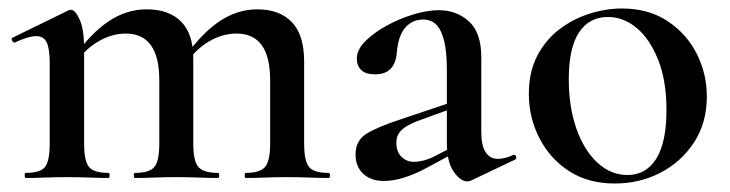

<svg xmlns="http://www.w3.org/2000/svg" viewBox="-20 -419 1718 452"><path d="M559 0Q556 0 556 -6Q556 -12 559 -12Q592 -12 604 -26Q616 -40 616 -81V-230Q616 -340 537 -340Q504 -340 473 -322Q442 -304 421 -273L416 -285Q453 -339 495.5 -368Q538 -397 586 -397Q638 -397 667 -367Q696 -337 696 -274V-81Q696 -40 707.5 -26Q719 -12 753 -12Q757 -12 757 -6Q757 0 753 0Q734 0 709 -1Q684 -2 656 -2Q628 -2 603 -1Q578 0 559 0ZM298 0Q295 0 295 -6Q295 -12 298 -12Q332 -12 343.5 -26Q355 -40 355 -81V-230Q355 -340 276 -340Q244 -340 212.5 -322Q181 -304 160 -273L155 -285Q192 -339 234.5 -368Q277 -397 325 -397Q378 -397 406.5 -368Q435 -339 435 -282V-81Q435 -40 447 -26Q459 -12 493 -12Q496 -12 496 -6Q496 0 493 0Q473 0 448 -1Q423 -2 395 -2Q368 -2 342.5 -1Q317 0 298 0ZM41 0Q38 0 38 -6Q38 -12 41 -12Q75 -12 86 -26Q97 -40 97 -81V-272Q97 -304 90 -319Q83 -334 65 -334Q56 -334 43 -330Q30 -326 15 -319Q11 -318 8.5 -323.5Q6 -329 9 -330L140 -394Q145 -396 147 -396Q157 -396 167.5 -373Q178 -350 178 -306V-81Q178 -40 189.5 -26Q201 -12 235 -12Q238 -12 238 -6Q238 0 235 0Q216 0 191 -1Q166 -2 138 -2Q111 -2 85.5 -1Q60 0 41 0Z M1089 6Q1085 8 1080 8Q1064 8 1048 -15Q1032 -38 1032 -82V-255Q1032 -297 1025.5 -323Q1019 -349 1007 -361Q995 -373 976 -373Q958 -373 944.5 -363.5Q931 -354 923.5 -337Q916 -320 914 -294Q912 -270 899.5 -257Q887 -244 863 -244Q841 -244 830.5 -254Q820 -264 820 -281Q820 -302 840 -322Q860 -342 890 -358.5Q920 -375 953 -385Q986 -395 1013 -395Q1055 -395 1084 -368.5Q1113 -342 1113 -285V-108Q1113 -77 1123 -61Q1133 -45 1152 -45Q1168 -45 1188 -54Q1193 -56 1195 -50.5Q1197 -45 1192 -43ZM884 7Q853 7 835 -10Q817 -27 817 -55Q817 -88 842.5 -104Q868 -120 923 -138L1042 -178L1045 -164L960 -133Q935 -123 924 -111.5Q913 -100 913 -83Q913 -62 925 -50Q937 -38 955 -38Q964 -38 976.5 -41Q989 -44 1003 -51L1068 -85L1070 -70L983 -23Q957 -9 931.5 -1Q906 7 884 7Z M1427 13Q1365 13 1320 -16Q1275 -45 1250 -93.5Q1225 -142 1225 -198Q1225 -250 1245 -288Q1265 -326 1297.5 -350.5Q1330 -375 1368.5 -387Q1407 -399 1444 -399Q1507 -399 1552 -369Q1597 -339 1620.5 -292Q1644 -245 1644 -192Q1644 -130 1614 -84Q1584 -38 1535 -12.5Q1486 13 1427 13ZM1457 -7Q1501 -7 1525 -45.5Q1549 -84 1549 -160Q1549 -229 1529.5 -278Q1510 -327 1479 -353Q1448 -379 1411 -379Q1367 -379 1343 -342.5Q1319 -306 1319 -233Q1319 -167 1337 -116Q1355 -65 1386.5 -36Q1418 -7 1457 -7Z"/></svg>

Font: Cormorant SemiBold
Style: Regular
Weight: 600
Designer: Christian Thalmann (Catharsis Fonts)
Foundry: Catharsis Fonts
Version: Version 4.000